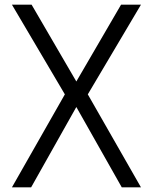

<svg xmlns="http://www.w3.org/2000/svg" viewBox="-20 -800 653 820"><path d="M31 0 257 -397 31 -780H115L306 -452L497 -780H582L355 -397L582 0H500L306 -343L113 0Z"/></svg>

Font: Cooper Hewitt
Style: Book
Weight: 705
Designer: Village Type and Design LLC
Foundry: Cooper Hewitt Smithsonian Design Museum
Version: 1.000; ttfautohint (v1.8.1)